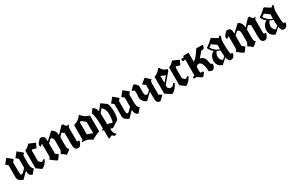

<svg xmlns="http://www.w3.org/2000/svg" viewBox="238 -2373 6532 4267"><g transform="rotate(-30 3503.5 -240.0)"><path d="M463.9 -268.1Q463.9 -207 476.3 -167.5Q488.8 -127.9 520 -103L431.2 3.9Q386.7 -4.4 364.3 -40.3Q341.8 -76.2 341.8 -133.8V-141.6L194.8 3.9Q187.5 0 168.7 -10Q149.9 -20 139.6 -25.9Q129.4 -31.7 114 -43.2Q98.6 -54.7 90.6 -65.4Q82.5 -76.2 76.2 -92.3Q69.8 -108.4 69.8 -127V-443.4L12.2 -493.7L109.9 -613.3L237.8 -505.9L190.9 -451.2L191.9 -208Q191.9 -168.9 196 -150.1Q200.2 -131.3 206.5 -126.7Q212.9 -122.1 226.6 -122.1Q241.2 -122.1 264.2 -142.6Q287.1 -163.1 341.8 -220.7L341.3 -454.1L280.8 -504.4L378.4 -624L506.8 -516.6L463.9 -464.4Z M555.7 -86.9V-541Q588.4 -556.6 613 -572.3Q637.7 -587.9 650.1 -600.1Q662.6 -612.3 669.9 -621.6Q677.2 -630.9 680.4 -637.2Q683.6 -643.6 684.6 -644L849.6 -573.2L795.9 -460L697.8 -487.8L681.6 -460.9V-191.9L748.5 -133.8L818.8 -176.8L830.6 -159.2Q817.4 -128.4 800.5 -102.5Q783.7 -76.7 768.3 -60.8Q752.9 -44.9 736.8 -32.2Q720.7 -19.5 709.5 -13.7Q698.2 -7.8 688.7 -3.2Q679.2 1.5 677.7 2.9Z M1708.5 -124Q1706.5 -99.6 1690.7 -69.6Q1674.8 -39.6 1654.3 -19.3Q1633.8 1 1620.1 1Q1591.8 1 1573.2 -4.9Q1554.7 -10.7 1539.6 -26.6Q1524.4 -42.5 1517.3 -73.2Q1510.3 -104 1510.3 -151.9V-442.9L1451.2 -484.9L1379.4 -409.2V-226.1Q1379.4 -197.3 1379.6 -183.1Q1379.9 -168.9 1381.1 -152.3Q1382.3 -135.7 1384.8 -128.9Q1387.2 -122.1 1392.1 -113.5Q1397 -105 1403.3 -100.3Q1409.7 -95.7 1420.4 -89.8Q1400.9 -64.9 1367.7 -38.1Q1334.5 -11.2 1306.2 4.9Q1265.6 -48.8 1198.2 -76.2L1240.2 -158.2V-382.8Q1240.2 -438.5 1222.9 -463.9Q1205.6 -489.3 1186 -489.3Q1169.4 -489.3 1160.2 -480Q1124.5 -444.8 1093.3 -414.1Q1093.3 -397.5 1092.3 -352.5V-151.9L1161.1 -98.1Q1149.4 -87.9 1131.8 -60.1Q1114.3 -32.2 1098.4 -12.2Q1082.5 7.8 1069.3 7.8Q1060.1 7.8 996.8 -38.8Q933.6 -85.4 914.1 -103L917 -105Q920.4 -106.9 922.6 -108.4Q924.8 -109.9 929 -113.5Q933.1 -117.2 935.8 -120.6Q938.5 -124 942.1 -129.6Q945.8 -135.3 948 -141.4Q950.2 -147.5 951.7 -155.5Q953.1 -163.6 953.1 -172.9V-469.2Q953.1 -482.4 945.3 -482.4Q938.5 -482.4 928 -473.1Q917.5 -463.9 909.4 -454.3Q901.4 -444.8 900.4 -444.8Q894 -444.8 887.7 -458.7Q881.3 -472.7 881.3 -489.7Q881.3 -499 884 -508.5Q886.7 -518.1 893.8 -528.8Q900.9 -539.6 906 -547.4Q911.1 -555.2 922.6 -567.1Q934.1 -579.1 939 -584.2Q943.8 -589.4 957.3 -602.1Q970.7 -614.7 973.1 -617.2Q1009.8 -617.2 1031.5 -611.1Q1053.2 -605 1067.4 -587.4Q1081.5 -569.8 1086.9 -542.2Q1092.3 -514.6 1093.3 -467.8Q1157.7 -527.3 1271.5 -634.8Q1318.4 -616.2 1344.7 -577.1Q1371.1 -538.1 1377.4 -463.9L1532.2 -627.9H1575.2Q1576.7 -623 1579.8 -616Q1583 -608.9 1589.1 -597.4Q1595.2 -585.9 1604.2 -577.1Q1613.3 -568.4 1624.3 -561.8Q1635.3 -555.2 1650.1 -556.2Q1665 -557.1 1681.2 -566.9L1685.5 -556.2Q1672.9 -545.4 1662.1 -525.9Q1651.4 -506.3 1651.4 -482.9V-171.9Q1651.4 -144.5 1662.4 -138.2Q1673.3 -131.8 1694.3 -144Q1696.8 -140.1 1702.1 -133.1Q1707.5 -126 1708.5 -124Z M2055.2 -408.2 1950.7 -496.6 1919.9 -475.6V-167.5Q1946.3 -162.1 1970.5 -153.8Q1994.6 -145.5 2007.8 -139.6Q2021 -133.8 2036.1 -126Q2051.3 -118.2 2055.2 -116.7ZM1777.8 -126.5V-486.8Q1914.1 -525.4 1984.9 -635.7Q1997.6 -619.6 2014.2 -602.3Q2030.8 -585 2057.9 -561.8Q2085 -538.6 2119.9 -521.2Q2154.8 -503.9 2190.4 -498.5V-90.8Q2187.5 -89.8 2174.8 -85.2Q2162.1 -80.6 2157.7 -78.6Q2153.3 -76.7 2140.9 -71.8Q2128.4 -66.9 2120.8 -63.5Q2113.3 -60.1 2100.1 -54.2Q2086.9 -48.3 2075.4 -42.2Q2064 -36.1 2049.1 -28.3Q2034.2 -20.5 2017.8 -11Q2001.5 -1.5 1983.4 9.3Q1977.1 2.9 1969.5 -3.7Q1961.9 -10.3 1938.5 -25.1Q1915 -40 1889.9 -50Q1864.7 -60.1 1825.4 -66.2Q1786.1 -72.3 1745.6 -67.9V-93.8Q1759.8 -93.8 1768.8 -102.5Q1777.8 -111.3 1777.8 -126.5Z M2315.4 159.7Q2300.8 159.7 2297.9 146Q2294.9 132.3 2294.9 57.6Q2294.9 43 2295.2 3.7Q2295.4 -35.6 2295.4 -59.6L2248 -74.2Q2269 -91.3 2295.4 -105.5Q2293.5 -422.4 2251 -520L2321.8 -612.8Q2395.5 -568.4 2413.1 -479L2523.9 -619.1L2662.1 -520Q2698.2 -415 2698.2 -306.2Q2698.2 -202.6 2668.9 -111.8L2493.2 1L2431.6 -18.1Q2433.6 16.6 2435.1 34.2Q2438 66.9 2451.4 94.7Q2464.8 122.6 2499 147.9Q2469.7 168.9 2448.2 168.9Q2437 168.9 2428 162.6Q2418.9 156.2 2413.6 148.7Q2408.2 141.1 2398.7 134.8Q2389.2 128.4 2377.4 128.4Q2364.7 128.4 2346.2 144Q2327.6 159.7 2315.4 159.7ZM2425.8 -135.7Q2480.5 -133.3 2527.8 -110.8L2555.2 -118.2Q2575.7 -220.7 2575.7 -310.1Q2575.7 -436.5 2494.1 -509.8L2418.9 -419.4V-414.1Q2420.4 -275.9 2425.8 -135.7Z M3181.6 -268.1Q3181.6 -207 3194.1 -167.5Q3206.5 -127.9 3237.8 -103L3148.9 3.9Q3104.5 -4.4 3082 -40.3Q3059.6 -76.2 3059.6 -133.8V-141.6L2912.6 3.9Q2905.3 0 2886.5 -10Q2867.7 -20 2857.4 -25.9Q2847.2 -31.7 2831.8 -43.2Q2816.4 -54.7 2808.3 -65.4Q2800.3 -76.2 2793.9 -92.3Q2787.6 -108.4 2787.6 -127V-443.4L2730 -493.7L2827.6 -613.3L2955.6 -505.9L2908.7 -451.2L2909.7 -208Q2909.7 -168.9 2913.8 -150.1Q2918 -131.3 2924.3 -126.7Q2930.7 -122.1 2944.3 -122.1Q2959 -122.1 2981.9 -142.6Q3004.9 -163.1 3059.6 -220.7L3059.1 -454.1L2998.5 -504.4L3096.2 -624L3224.6 -516.6L3181.6 -464.4Z M3270.5 -500Q3261.7 -502.9 3283.9 -530Q3306.2 -557.1 3336.4 -582.8Q3366.7 -608.4 3377.4 -607.9Q3396.5 -606.4 3425.8 -574.5Q3455.1 -542.5 3465.3 -520V-335Q3465.3 -330.6 3467.3 -316.9Q3477.5 -275.9 3503.4 -268.1Q3522.5 -261.7 3547.4 -273.9Q3586.4 -311 3608.9 -333L3610.4 -461.9Q3549.3 -508.8 3537.6 -517.1Q3555.2 -532.7 3597.7 -565.9Q3640.1 -599.1 3659.7 -617.2Q3679.7 -599.1 3719.5 -564.7Q3759.3 -530.3 3779.3 -512.2Q3757.8 -497.6 3750.5 -482.9Q3739.7 -461.9 3739.7 -439.9V-139.2Q3779.8 -114.3 3814.5 -91.8Q3798.3 -74.7 3761 -40.3Q3723.6 -5.9 3707.5 11.2Q3668 11.2 3645.5 -5.9Q3617.2 -27.3 3612.3 -80.1Q3607.9 -127.4 3608.9 -288.1Q3590.8 -271.5 3533.9 -219Q3477.1 -166.5 3446.3 -138.2Q3390.6 -165 3361.3 -206.1Q3335.4 -240.7 3325.7 -288.1L3333.5 -388.2Q3333.5 -420.9 3331.5 -443.6Q3329.6 -466.3 3327.6 -472.7L3325.7 -479Q3312.5 -490.2 3303.2 -493.9Q3293.9 -497.6 3284.9 -497.8Q3275.9 -498 3270.5 -500Z M3862.8 -91.8V-523.9Q3962.4 -554.2 4023.9 -648.9L4051.3 -645Q4059.6 -627 4072.5 -609.4Q4085.4 -591.8 4103.5 -575Q4121.6 -558.1 4146.2 -546.9Q4170.9 -535.6 4198.2 -534.2V-492.2L3984.9 -239.3V-192.9Q3984.9 -165 4010.7 -148.4Q4036.6 -131.8 4067.9 -132.8Q4096.2 -133.3 4122.1 -156.5Q4147.9 -179.7 4147.9 -200.2L4181.2 -182.1Q4130.9 -57.6 4017.1 6.8ZM3984.9 -297.9 4099.1 -424.8 3984.9 -477.1Z M4246.6 -86.9V-541Q4279.3 -556.6 4304 -572.3Q4328.6 -587.9 4341.1 -600.1Q4353.5 -612.3 4360.8 -621.6Q4368.2 -630.9 4371.3 -637.2Q4374.5 -643.6 4375.5 -644L4540.5 -573.2L4486.8 -460L4388.7 -487.8L4372.6 -460.9V-191.9L4439.5 -133.8L4509.8 -176.8L4521.5 -159.2Q4508.3 -128.4 4491.5 -102.5Q4474.6 -76.7 4459.2 -60.8Q4443.8 -44.9 4427.7 -32.2Q4411.6 -19.5 4400.4 -13.7Q4389.2 -7.8 4379.6 -3.2Q4370.1 1.5 4368.7 2.9Z M5049.3 2Q4995.6 -21 4966.3 -29.3Q4970.2 -92.3 4953.1 -157.2Q4939.9 -209 4928.5 -233.4Q4917 -257.8 4893.1 -272.5Q4869.1 -285.6 4839.4 -286.6Q4806.6 -262.2 4785.2 -248.5V-96.7Q4818.4 -89.8 4838.4 -91.3Q4847.2 -92.3 4855 -86.4Q4862.8 -80.6 4862.3 -71.8Q4861.3 -63 4859.9 -58.6Q4858.4 -54.2 4856.4 -51.3Q4854.5 -48.3 4847.4 -39.3Q4840.3 -30.3 4833 -19Q4811.5 15.1 4788.1 17.1Q4782.7 16.1 4781.7 17.1Q4780.8 18.1 4775.4 15.4Q4770 12.7 4767.6 11.5Q4765.1 10.3 4757.1 4.9Q4749 -0.5 4742.9 -4.6Q4736.8 -8.8 4724.1 -17.6Q4711.4 -26.4 4699.2 -34.2Q4685.5 -43 4680.2 -46.1Q4674.8 -49.3 4665.8 -52.2Q4656.7 -55.2 4648.4 -54.2Q4643.1 -53.7 4632.8 -49.3Q4622.6 -44.9 4616.2 -47.4Q4606 -49.3 4599.6 -62.3Q4593.3 -75.2 4597.2 -85Q4605 -101.1 4645.5 -106.4Q4645.5 -126.5 4645.8 -213.1Q4646 -299.8 4646 -368.4Q4646 -437 4646 -517.6L4588.4 -503.9Q4575.2 -519 4571.3 -539.1Q4569.8 -548.8 4571 -555.4Q4572.3 -562 4574.7 -565.4L4577.1 -568.4L4646 -575.2Q4646 -600.1 4645 -608.9H4785.2V-376Q4811.5 -393.1 4834.2 -413.8Q4856.9 -434.6 4877 -460Q4897 -485.4 4911.4 -506.1Q4925.8 -526.9 4946.8 -558.3Q4967.8 -589.8 4981.4 -608.9Q5146 -608.9 5146 -606.9Q5146 -583.5 5142.6 -565.9Q5139.2 -548.3 5131.8 -537.6Q5124.5 -526.9 5117.2 -520.5Q5109.9 -514.2 5097.2 -511.2Q5084.5 -508.3 5075.2 -507.6Q5065.9 -506.8 5050.3 -506.8Q4993.2 -433.1 4935.1 -373Q4957.5 -371.1 4975.6 -362.8Q4993.7 -354.5 5001.5 -348.1Q5021 -335.4 5034.7 -316.2Q5048.3 -296.9 5052.7 -284.7Q5057.1 -272.5 5063 -252.9Q5068.4 -234.4 5071.3 -210.9Q5074.2 -187.5 5078.6 -173.3Q5083 -159.2 5095.2 -147Q5106 -136.2 5129.4 -124.5Q5129.4 -56.2 5079.1 -17.1Q5058.1 -2.4 5049.3 2Z M5293.9 -362.8Q5217.3 -417.5 5188 -497.1Q5231.4 -523.9 5282.2 -565.4Q5333 -606.9 5364.7 -641.1H5393.6Q5397.9 -637.7 5405.8 -632.3Q5413.6 -627 5434.1 -612.8Q5454.6 -598.6 5471.4 -587.9Q5488.3 -577.1 5505.4 -568.4Q5522.5 -559.6 5528.8 -559.6Q5536.6 -559.6 5549.8 -578.1Q5563 -596.7 5571.3 -596.7Q5579.6 -596.7 5585 -588.6Q5590.3 -580.6 5590.3 -570.8Q5590.3 -557.1 5585.9 -543.5Q5581.5 -529.8 5575.9 -519Q5570.3 -508.3 5565.9 -486.1Q5561.5 -463.9 5561.5 -434.6Q5561.5 -397 5562.3 -360.4Q5563 -323.7 5565.7 -260.3Q5568.4 -196.8 5576.2 -157Q5584 -117.2 5595.7 -116.2Q5600.6 -116.2 5608.4 -123.3Q5616.2 -130.4 5619.6 -130.4Q5627.9 -130.4 5627.9 -111.8Q5627.9 -85 5617.4 -60.1Q5606.9 -35.2 5582.3 -16.8Q5557.6 1.5 5523.4 1.5Q5462.4 1.5 5440.9 -112.8L5308.6 6.8Q5270.5 -4.4 5247.1 -20.5Q5172.9 -70.3 5172.9 -173.8Q5172.9 -214.8 5189.2 -257.8Q5205.6 -300.8 5234.1 -331.1Q5262.7 -361.3 5293.9 -362.8ZM5344.2 -332.5Q5297.4 -272.9 5297.4 -208Q5297.4 -168 5318.4 -136.5Q5339.4 -105 5368.7 -89.8L5435.5 -147Q5427.7 -207.5 5427.7 -299.8Q5386.7 -311 5344.2 -332.5ZM5244.1 -476.1Q5269 -432.6 5314.5 -390.9Q5359.9 -349.1 5427.7 -326.7Q5428.2 -377 5431.6 -439L5309.6 -525.9Z M6495.6 -124Q6493.7 -99.6 6477.8 -69.6Q6461.9 -39.6 6441.4 -19.3Q6420.9 1 6407.2 1Q6378.9 1 6360.4 -4.9Q6341.8 -10.7 6326.7 -26.6Q6311.5 -42.5 6304.4 -73.2Q6297.4 -104 6297.4 -151.9V-442.9L6238.3 -484.9L6166.5 -409.2V-226.1Q6166.5 -197.3 6166.7 -183.1Q6167 -168.9 6168.2 -152.3Q6169.4 -135.7 6171.9 -128.9Q6174.3 -122.1 6179.2 -113.5Q6184.1 -105 6190.4 -100.3Q6196.8 -95.7 6207.5 -89.8Q6188 -64.9 6154.8 -38.1Q6121.6 -11.2 6093.3 4.9Q6052.7 -48.8 5985.4 -76.2L6027.3 -158.2V-382.8Q6027.3 -438.5 6010 -463.9Q5992.7 -489.3 5973.1 -489.3Q5956.5 -489.3 5947.3 -480Q5911.6 -444.8 5880.4 -414.1Q5880.4 -397.5 5879.4 -352.5V-151.9L5948.2 -98.1Q5936.5 -87.9 5918.9 -60.1Q5901.4 -32.2 5885.5 -12.2Q5869.6 7.8 5856.4 7.8Q5847.2 7.8 5783.9 -38.8Q5720.7 -85.4 5701.2 -103L5704.1 -105Q5707.5 -106.9 5709.7 -108.4Q5711.9 -109.9 5716.1 -113.5Q5720.2 -117.2 5722.9 -120.6Q5725.6 -124 5729.2 -129.6Q5732.9 -135.3 5735.1 -141.4Q5737.3 -147.5 5738.8 -155.5Q5740.2 -163.6 5740.2 -172.9V-469.2Q5740.2 -482.4 5732.4 -482.4Q5725.6 -482.4 5715.1 -473.1Q5704.6 -463.9 5696.5 -454.3Q5688.5 -444.8 5687.5 -444.8Q5681.2 -444.8 5674.8 -458.7Q5668.5 -472.7 5668.5 -489.7Q5668.5 -499 5671.1 -508.5Q5673.8 -518.1 5680.9 -528.8Q5688 -539.6 5693.1 -547.4Q5698.2 -555.2 5709.7 -567.1Q5721.2 -579.1 5726.1 -584.2Q5731 -589.4 5744.4 -602.1Q5757.8 -614.7 5760.3 -617.2Q5796.9 -617.2 5818.6 -611.1Q5840.3 -605 5854.5 -587.4Q5868.7 -569.8 5874 -542.2Q5879.4 -514.6 5880.4 -467.8Q5944.8 -527.3 6058.6 -634.8Q6105.5 -616.2 6131.8 -577.1Q6158.2 -538.1 6164.6 -463.9L6319.3 -627.9H6362.3Q6363.8 -623 6366.9 -616Q6370.1 -608.9 6376.2 -597.4Q6382.3 -585.9 6391.4 -577.1Q6400.4 -568.4 6411.4 -561.8Q6422.4 -555.2 6437.3 -556.2Q6452.1 -557.1 6468.3 -566.9L6472.7 -556.2Q6460 -545.4 6449.2 -525.9Q6438.5 -506.3 6438.5 -482.9V-171.9Q6438.5 -144.5 6449.5 -138.2Q6460.4 -131.8 6481.4 -144Q6483.9 -140.1 6489.3 -133.1Q6494.6 -126 6495.6 -124Z M6651.4 -362.8Q6574.7 -417.5 6545.4 -497.1Q6588.9 -523.9 6639.6 -565.4Q6690.4 -606.9 6722.2 -641.1H6751Q6755.4 -637.7 6763.2 -632.3Q6771 -627 6791.5 -612.8Q6812 -598.6 6828.9 -587.9Q6845.7 -577.1 6862.8 -568.4Q6879.9 -559.6 6886.2 -559.6Q6894 -559.6 6907.2 -578.1Q6920.4 -596.7 6928.7 -596.7Q6937 -596.7 6942.4 -588.6Q6947.8 -580.6 6947.8 -570.8Q6947.8 -557.1 6943.4 -543.5Q6939 -529.8 6933.3 -519Q6927.7 -508.3 6923.3 -486.1Q6918.9 -463.9 6918.9 -434.6Q6918.9 -397 6919.7 -360.4Q6920.4 -323.7 6923.1 -260.3Q6925.8 -196.8 6933.6 -157Q6941.4 -117.2 6953.1 -116.2Q6958 -116.2 6965.8 -123.3Q6973.6 -130.4 6977.1 -130.4Q6985.4 -130.4 6985.4 -111.8Q6985.4 -85 6974.9 -60.1Q6964.4 -35.2 6939.7 -16.8Q6915 1.5 6880.9 1.5Q6819.8 1.5 6798.3 -112.8L6666 6.8Q6627.9 -4.4 6604.5 -20.5Q6530.3 -70.3 6530.3 -173.8Q6530.3 -214.8 6546.6 -257.8Q6563 -300.8 6591.6 -331.1Q6620.1 -361.3 6651.4 -362.8ZM6701.7 -332.5Q6654.8 -272.9 6654.8 -208Q6654.8 -168 6675.8 -136.5Q6696.8 -105 6726.1 -89.8L6793 -147Q6785.2 -207.5 6785.2 -299.8Q6744.1 -311 6701.7 -332.5ZM6601.6 -476.1Q6626.5 -432.6 6671.9 -390.9Q6717.3 -349.1 6785.2 -326.7Q6785.6 -377 6789.1 -439L6667 -525.9Z"/></g></svg>

Font: KJV1611
Style: Regular
Weight: 400
Version: Version 3.6.1